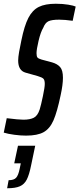

<svg xmlns="http://www.w3.org/2000/svg" viewBox="-42 -716 424 1025"><path d="M-22 -8 -6 -85Q58 -77 83 -77Q118 -77 138.5 -87.5Q159 -98 170 -132Q177 -155 187 -202.5Q197 -250 197 -268Q197 -288 190 -295.5Q183 -303 159 -310L95 -328Q55 -339 55 -393Q55 -410 60 -439Q65 -468 72 -500Q88 -579 109.5 -620.5Q131 -662 165 -679Q199 -696 256 -696Q293 -696 322.5 -691Q352 -686 362 -681L346 -605Q304 -611 274 -611Q234 -611 216.5 -602.5Q199 -594 189 -568Q175 -545 164 -498.5Q153 -452 153 -432Q153 -415 158 -409Q163 -403 180 -398L236 -383Q264 -375 279 -358Q294 -341 294 -301Q294 -264 282 -209Q263 -118 243.5 -73.5Q224 -29 191 -10.5Q158 8 97 8Q68 8 34.5 3.5Q1 -1 -22 -8ZM63 185 69 156H34L54 62H146L124 167Q114 217 101 242.5Q88 268 64 278.5Q40 289 -4 289L4 246Q32 246 44 233Q56 220 63 185Z"/></svg>

Font: Saira Ultra Condensed SemiBold
Style: Italic
Weight: 600
Width: 1
Italic angle: -12°
Designer: Hector Gatti with collaboration of the Omnibus-Type team
Foundry: Omnibus-Type
Version: Version 1.001; ttfautohint (v1.8)